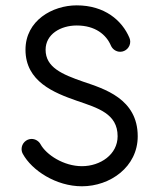

<svg xmlns="http://www.w3.org/2000/svg" viewBox="-20 -666 577 699"><path d="M63 -106C95.7 -45.9 183.6 12.2 278.3 12.2C380.9 12.2 481.4 -58.1 481.4 -169.9C481.4 -306.6 358.9 -342.8 282.7 -368.7C205.6 -395.5 146 -420.9 146 -484.9C146 -541.5 200.7 -573.2 259.3 -573.2C326.7 -573.2 366.7 -540 383.8 -500C389.2 -487.3 402.3 -477.5 417.5 -477.5C437.5 -477.5 454.1 -494.1 454.1 -514.2C454.1 -519 453.1 -523.9 451.2 -528.3C424.3 -591.8 360.8 -646.5 259.3 -646.5C170.9 -646.5 72.8 -591.3 72.8 -484.9C72.8 -369.1 176.8 -328.1 259.3 -299.3C337.4 -272.5 408.2 -252 408.2 -169.9C408.2 -103.5 345.2 -61 278.3 -61C211.9 -61 148.4 -102.5 127.4 -141.1C121.6 -151.9 108.9 -160.2 95.2 -160.2C75.2 -160.2 58.6 -143.6 58.6 -123.5C58.6 -117.2 60.1 -111.3 63 -106Z"/></svg>

Font: Velvelyne
Style: Regular
Weight: 400
Designer: Manon Van der Borght et Mariel Nils
Foundry: Velvetyne
Version: Version 1.070;Glyphs 3.3.1 (3343)